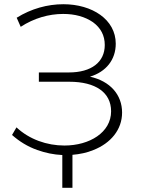

<svg xmlns="http://www.w3.org/2000/svg" viewBox="-20 -729 671 909"><path d="M37 -90C72 -59 111 -35 156 -19C195 -5 234 3 275 5V160H323V4C358 1 392 -6 423 -19C504 -51 558 -115 558 -196C558 -281 501 -345 406 -366C482 -389 528 -446 528 -522C528 -637 416 -709 280 -709C205 -709 128 -688 59 -645L78 -602C141 -643 211 -663 279 -663C335 -663 382 -650 420 -624C457 -597 476 -561 476 -516C476 -435 413 -386 306 -386H164V-342H308C433 -342 506 -291 506 -202C506 -102 404 -40 285 -40C202 -40 119 -69 58 -126Z"/></svg>

Font: Montserrat Light
Style: Regular
Weight: 300
Designer: Julieta Ulanovsky
Foundry: Julieta Ulanovsky
Version: Version 7.200